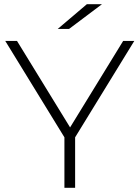

<svg xmlns="http://www.w3.org/2000/svg" viewBox="-20 -895 665 915"><path d="M287 0V-254L299 -221L5 -700H61L328 -265H300L567 -700H620L326 -221L338 -254V0ZM255 -757 394 -875H466L309 -757Z"/></svg>

Font: MOST Montserrat Light
Style: Regular
Weight: 300
Designer: Julieta Ulanovsky
Foundry: Julieta Ulanovsky
Version: Version 8.000;March 11, 2024;FontCreator 15.0.0.2926 64-bit